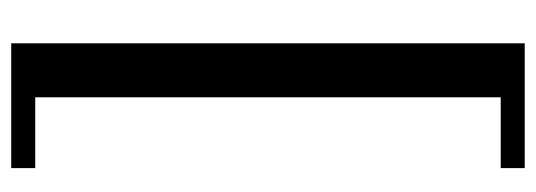

<svg xmlns="http://www.w3.org/2000/svg" viewBox="-328 -459 960 344"><g transform="rotate(90 152.0 -287.0)"><path d="M57.6 172.9V-747.1H281.2V-704.1H154.3V129.9H281.2V172.9Z"/></g></svg>

Font: Elstob SemiBold
Style: Regular
Weight: 600
Designer: Peter S. Baker
Version: Version 1.015